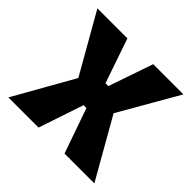

<svg xmlns="http://www.w3.org/2000/svg" viewBox="-137 -666 805 805"><g transform="rotate(45 265.0 -264.0)"><path d="M10 0 160 -265 10 -528H188L256 -330H273L341 -528H520L369 -265L520 0H343L273 -200H256L189 0Z"/></g></svg>

Font: Bricolage Grotesque SemiCondensed ExtraBold
Style: Regular
Weight: 800
Width: 4
Designer: Mathieu Triay
Foundry: Atelier Triay
Version: Version 1.001;gftools[0.9.33.dev8+g029e19f]